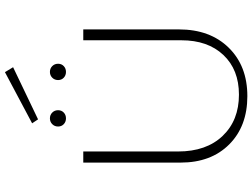

<svg xmlns="http://www.w3.org/2000/svg" viewBox="-142 -873 1021 777"><g transform="rotate(-90 368.5 -484.5)"><path d="M274 -841 258 -865 465 -975 485 -942ZM301.5 -737Q292 -728 278 -728Q264 -728 254.5 -737Q245 -746 245 -760Q245 -774 254.5 -783.5Q264 -793 278 -793Q292 -793 301.5 -783.5Q311 -774 311 -760Q311 -746 301.5 -737ZM489.5 -737Q480 -728 466 -728Q452 -728 442.5 -737Q433 -746 433 -760Q433 -774 442.5 -783.5Q452 -793 466 -793Q480 -793 489.5 -783.5Q499 -774 499 -760Q499 -746 489.5 -737ZM99 -264V-658H144V-274Q144 -160 207 -94Q270 -28 374 -28Q475 -28 534.5 -91Q594 -154 594 -261V-658H638V-271Q638 -145 564 -69.5Q490 6 368 6Q246 6 172.5 -67.5Q99 -141 99 -264Z"/></g></svg>

Font: EauTest Light
Style: Regular
Weight: 300
Designer: Christian Thalmann (Catharsis Fonts)
Version: Version 0.001;PS 000.001;hotconv 1.0.88;makeotf.lib2.5.64775